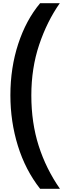

<svg xmlns="http://www.w3.org/2000/svg" viewBox="-20 -813 462 1201"><path d="M45 -217Q45 -389 94 -538.5Q143 -688 231 -793H354Q274 -679 225 -533Q176 -387 176 -216Q176 -45 222 99Q268 243 355 368H231Q139 251 92 99.5Q45 -52 45 -217Z"/></svg>

Font: Noto Sans Kannada
Style: Bold
Weight: 700
Designer: Jelle Bosma - Monotype Design Team
Foundry: Monotype Imaging Inc.
Version: Version 2.005; ttfautohint (v1.8.4.7-5d5b)